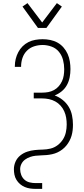

<svg xmlns="http://www.w3.org/2000/svg" viewBox="-20 -994 540 1229"><path d="M223 -815 124 -952 156 -974 250 -850 344 -974 376 -952 277 -815ZM208 215Q190 215 172.5 212.5Q155 210 138.5 203Q122 196 108.5 184.5Q95 173 85.5 157.5Q76 142 72.5 124.5Q69 107 69 89Q69 64 79.5 40.5Q90 17 110 1Q130 -15 154 -23Q178 -31 203 -33.5Q228 -36 253.5 -36.5Q279 -37 303.5 -43Q328 -49 348.5 -64.5Q369 -80 382.5 -101Q396 -122 401.5 -147Q407 -172 407 -197Q407 -219 403.5 -240.5Q400 -262 391 -282Q382 -302 367.5 -318Q353 -334 334 -344.5Q315 -355 293.5 -359.5Q272 -364 250 -364H196V-401H250Q270 -401 289 -404.5Q308 -408 325.5 -417.5Q343 -427 356 -442Q369 -457 377 -474.5Q385 -492 388 -511.5Q391 -531 391 -551Q391 -581 383.5 -610Q376 -639 357.5 -662Q339 -685 310.5 -695.5Q282 -706 253 -706Q225 -706 198.5 -697.5Q172 -689 152.5 -669.5Q133 -650 124 -623.5Q115 -597 115 -569V-566H75V-570Q75 -594 80.5 -616.5Q86 -639 97 -660Q108 -681 124.5 -697.5Q141 -714 162 -724.5Q183 -735 206.5 -739Q230 -743 253 -743Q278 -743 302.5 -738Q327 -733 348.5 -721Q370 -709 386.5 -690Q403 -671 413 -648.5Q423 -626 427 -601Q431 -576 431 -552Q431 -525 426 -499Q421 -473 408.5 -450Q396 -427 375.5 -410Q355 -393 330 -383Q358 -373 381.5 -354Q405 -335 420 -310Q435 -285 441 -255.5Q447 -226 447 -196Q447 -178 445 -160Q443 -142 438 -125Q433 -108 424.5 -92Q416 -76 404.5 -62Q393 -48 378.5 -37Q364 -26 348 -18.5Q332 -11 314 -7Q296 -3 278.5 -1.5Q261 0 243 0.5Q225 1 207 3Q189 5 172 11Q155 17 140.5 27.5Q126 38 117.5 54.5Q109 71 109 89Q109 108 116 126Q123 144 137 156.5Q151 169 170 173.5Q189 178 208 178H250V215Z"/></svg>

Font: Iosevka SS18 Extralight
Style: Regular
Weight: 200
Monospace: yes
Designer: Belleve Invis
Foundry: Belleve Invis
Version: Version 25.1.1; ttfautohint (v1.8.4)